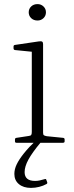

<svg xmlns="http://www.w3.org/2000/svg" viewBox="-20 -696 360 936"><path d="M135 0V-324H190V0ZM60 0Q53 0 53 -7V-16Q53 -23 60 -24L119 -33Q129 -34 132 -38Q135 -42 135 -53V-180H190V-50Q190 -40 193.5 -37Q197 -34 208 -32L288 -24Q295 -23 295 -16V-7Q295 0 287 0ZM135 -324V-468L153 -442L53 -452Q46 -453 46 -461V-469Q46 -476 53 -477L168 -494Q181 -496 185.5 -493Q190 -490 190 -481V-324ZM163 -596Q144 -596 132 -607.5Q120 -619 120 -636Q120 -653 132 -664.5Q144 -676 163 -676Q180 -676 192 -664.5Q204 -653 204 -636Q204 -619 192 -607.5Q180 -596 163 -596ZM131 220Q94 220 72 201.5Q50 183 50 152Q50 129 61.5 105Q73 81 97 51Q121 21 160 -16L177 0Q137 48 118.5 82Q100 116 100 143Q100 186 151 186Q163 186 174 183.5Q185 181 199 177Q204 175 206 181L210 192Q212 198 207 201Q191 210 171 215Q151 220 131 220Z"/></svg>

Font: Hahmlet ExtraLight
Style: Regular
Weight: 250
Designer: Minjoo Ham & Mark Frömberg
Foundry: hypertype
Version: Version 1.002